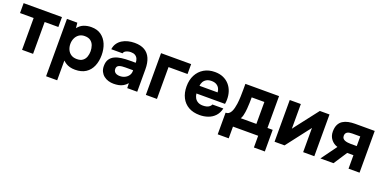

<svg xmlns="http://www.w3.org/2000/svg" viewBox="-15 -1309 4528 2278"><g transform="rotate(20 2248.5 -169.5)"><path d="M180 0V-402H8V-527H492V-402H319V0Z M555 197V-527H686L693 -460Q725 -502 769 -518.5Q813 -535 862 -535Q937 -535 987 -499Q1037 -463 1063 -401.5Q1089 -340 1089 -263Q1089 -186 1063 -124.5Q1037 -63 984 -28Q931 7 850 7Q813 7 783.5 -1Q754 -9 732.5 -23Q711 -37 695 -52V197ZM827 -119Q874 -119 901 -140Q928 -161 939 -193.5Q950 -226 950 -261Q950 -299 938 -333Q926 -367 898.5 -387.5Q871 -408 824 -408Q782 -408 753 -387.5Q724 -367 709 -334Q694 -301 694 -263Q694 -225 708.5 -192Q723 -159 752.5 -139Q782 -119 827 -119Z M1336 7Q1302 7 1270 -2.5Q1238 -12 1212.5 -32Q1187 -52 1172 -82Q1157 -112 1157 -152Q1157 -206 1179 -238.5Q1201 -271 1238 -288Q1275 -305 1323.5 -311Q1372 -317 1424 -317H1500Q1500 -346 1489.5 -368.5Q1479 -391 1458 -403.5Q1437 -416 1404 -416Q1383 -416 1363.5 -410.5Q1344 -405 1331 -395Q1318 -385 1314 -369H1172Q1178 -413 1200 -444.5Q1222 -476 1255 -496Q1288 -516 1327.5 -525.5Q1367 -535 1409 -535Q1486 -535 1535.5 -506Q1585 -477 1609.5 -421Q1634 -365 1634 -284V0H1508L1506 -62Q1483 -35 1455.5 -19.5Q1428 -4 1398 1.5Q1368 7 1336 7ZM1374 -104Q1410 -104 1439 -118.5Q1468 -133 1484.5 -157.5Q1501 -182 1501 -212V-223H1405Q1383 -223 1363.5 -221Q1344 -219 1328.5 -213.5Q1313 -208 1304.5 -196.5Q1296 -185 1296 -166Q1296 -145 1306.5 -131Q1317 -117 1335 -110.5Q1353 -104 1374 -104Z M1743 0V-527H2123V-402H1883V0Z M2423 7Q2340 7 2282 -26Q2224 -59 2193 -119.5Q2162 -180 2162 -261Q2162 -343 2194 -404.5Q2226 -466 2284.5 -501Q2343 -536 2423 -536Q2482 -536 2527.5 -516Q2573 -496 2604.5 -460.5Q2636 -425 2652 -377.5Q2668 -330 2667 -274Q2666 -260 2665.5 -247Q2665 -234 2662 -221H2301Q2304 -191 2318 -166Q2332 -141 2357.5 -126.5Q2383 -112 2421 -112Q2446 -112 2467 -117.5Q2488 -123 2503 -135Q2518 -147 2524 -163H2662Q2649 -104 2613.5 -66Q2578 -28 2528 -10.5Q2478 7 2423 7ZM2304 -319H2533Q2532 -346 2519.5 -369.5Q2507 -393 2482.5 -407.5Q2458 -422 2420 -422Q2382 -422 2356.5 -407Q2331 -392 2318.5 -368.5Q2306 -345 2304 -319Z M2704 148V-125Q2728 -125 2744.5 -137.5Q2761 -150 2771.5 -171Q2782 -192 2788.5 -218.5Q2795 -245 2799 -273Q2805 -318 2806.5 -365.5Q2808 -413 2808 -452Q2808 -471 2808 -489.5Q2808 -508 2808 -527H3233V-125H3299V148H3161V0H2843V148ZM2896 -125H3093V-402H2933Q2933 -369 2932 -331Q2931 -293 2928 -258Q2926 -237 2923 -214Q2920 -191 2914 -168Q2908 -145 2896 -125Z M3368 0V-527H3508V-215Q3515 -225 3523 -235.5Q3531 -246 3537 -254L3748 -527H3870V0H3729V-306Q3722 -295 3713.5 -284.5Q3705 -274 3697 -264L3494 0Z M3947 0 4090 -197Q4040 -212 4008 -252.5Q3976 -293 3976 -350Q3976 -403 3993 -437.5Q4010 -472 4040.5 -491.5Q4071 -511 4110 -519Q4149 -527 4193 -527H4441V0H4302V-170H4223L4112 0ZM4225 -285H4302V-407H4200Q4180 -407 4164.5 -404Q4149 -401 4138 -394Q4127 -387 4121 -375.5Q4115 -364 4115 -348Q4115 -327 4125.5 -314.5Q4136 -302 4152 -296Q4168 -290 4187.5 -287.5Q4207 -285 4225 -285Z"/></g></svg>

Font: Onest
Style: Bold
Weight: 700
Designer: Dmitri Voloshin, Andrey Kudryavtsev
Foundry: Dmitri Voloshin, Andrey Kudryavtsev
Version: Version 1.000;gftools[0.9.33]